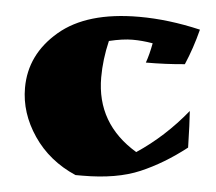

<svg xmlns="http://www.w3.org/2000/svg" viewBox="-44 -571 720 640"><g transform="rotate(5 316.0 -251.0)"><path d="M449 -439Q414 -445 381.5 -445Q349 -445 303 -434Q288 -371 288 -311Q288 -156 426 -73Q518 -134 592 -225Q595 -185 597 -103Q523 -45 446 -12Q369 21 254 21H231Q141 -18 89.5 -94Q38 -170 38 -254Q38 -366 130 -444.5Q222 -523 397 -523Q495 -523 602 -498Q586 -435 562 -379Q499 -373 432 -373Q442 -401 449 -439Z"/></g></svg>

Font: Ruslan Display
Style: Regular
Weight: 400
Version: Version 1.001